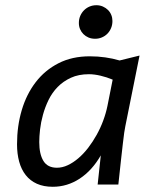

<svg xmlns="http://www.w3.org/2000/svg" viewBox="-21 -714 591 743"><path d="M326.2 -496.1Q357.9 -496.1 386.7 -491.9Q415.5 -487.8 441.9 -480L519 -499L463.9 -225.1Q461.9 -215.8 459.7 -200.7Q457.5 -185.5 454.6 -159.9Q451.7 -134.3 447.3 -95.5Q442.9 -56.6 437 0H356.9L369.1 -112.8Q335.4 -54.2 287.4 -22.7Q239.3 8.8 183.1 8.8Q147.9 8.8 121.8 -2.9Q95.7 -14.6 78.6 -36.4Q61.5 -58.1 53.2 -88.4Q44.9 -118.7 44.9 -155.8Q44.9 -226.1 63.2 -287.8Q81.5 -349.6 117.2 -396Q152.8 -442.4 205.3 -469.2Q257.8 -496.1 326.2 -496.1ZM130.9 -164.1Q130.9 -117.7 147 -91.3Q163.1 -64.9 199.2 -64.9Q220.2 -64.9 241.2 -74.7Q262.2 -84.5 282.2 -101.6Q302.2 -118.7 320.1 -141.8Q337.9 -165 352.8 -191.7Q367.7 -218.3 378.4 -247.3Q389.2 -276.4 395 -305.2L415 -405.8Q392.1 -415.5 367.9 -421.1Q343.8 -426.8 323.2 -426.8Q283.2 -426.8 253.4 -413.1Q223.6 -399.4 202.1 -377.4Q180.7 -355.5 167 -327.4Q153.3 -299.3 145.3 -270Q137.2 -240.7 134 -212.9Q130.9 -185.1 130.9 -164.1ZM284.2 -625Q284.2 -640.1 289.6 -652.6Q294.9 -665 304.2 -674.3Q313.5 -683.6 325.7 -688.7Q337.9 -693.8 352.1 -693.8Q365.7 -693.8 377.2 -688.7Q388.7 -683.6 397 -675.3Q405.3 -667 409.7 -656Q414.1 -645 414.1 -632.8Q414.1 -617.7 408.7 -605Q403.3 -592.3 394.3 -583.3Q385.3 -574.2 373 -569.1Q360.8 -564 347.2 -564Q333 -564 321.5 -568.8Q310.1 -573.7 301.8 -582Q293.5 -590.3 288.8 -601.3Q284.2 -612.3 284.2 -625ZM-1 -490.2Z"/></svg>

Font: Code New Roman
Style: Italic
Weight: 400
Italic angle: -11°
Monospace: yes
Designer: Sam Radian
Foundry: Code New Roman
Version: Version 1.508 October 19, 2014